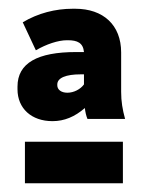

<svg xmlns="http://www.w3.org/2000/svg" viewBox="-20 -725 326 439"><path d="M100 -448C127 -448 151 -458 174 -478C175 -469 177 -460 180 -453H266C260 -475 257 -493 257 -515V-605C257 -668 216 -705 152 -705H146C107 -705 67 -695 32 -674L62 -610C86 -624 113 -633 133 -633H135C157 -633 170 -627 172 -606H154C66 -606 20 -581 20 -527V-521C20 -477 52 -448 100 -448ZM134 -513C120 -513 111 -520 111 -530V-532C111 -547 131 -555 164 -555H172V-532C164 -521 149 -513 134 -513ZM37 -306H261V-401H37Z"/></svg>

Font: Fixel Text ExtraBold
Style: Regular
Weight: 800
Width: 4
Designer: AlfaBravo + MacPaw
Foundry: Kyrylo Tkachov, Marchela Mozhyna, Serhii Makarenko, Maria Weinstein, Zakhar Kryvoshyya
Version: Version 1.211